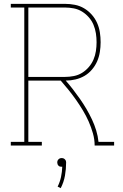

<svg xmlns="http://www.w3.org/2000/svg" viewBox="-20 -755 640 996"><path d="M36 0V-19H106V-716H36V-735H317Q343 -735 368.5 -730Q394 -725 416 -712Q438 -699 455.5 -679.5Q473 -660 483.5 -636.5Q494 -613 498 -587.5Q502 -562 502 -536Q502 -511 498 -485.5Q494 -460 484 -437Q474 -414 457 -394Q440 -374 418.5 -361.5Q397 -349 372 -343Q347 -337 321 -337Q341 -314 359.5 -290Q378 -266 395.5 -241Q413 -216 428.5 -189.5Q444 -163 457 -135.5Q470 -108 479 -78.5Q488 -49 491 -19H572V0H471Q471 -32 462 -63.5Q453 -95 440 -124.5Q427 -154 410.5 -181.5Q394 -209 375.5 -235.5Q357 -262 336.5 -287.5Q316 -313 295 -337H127V-19H197V0ZM317 -356Q340 -356 363 -360.5Q386 -365 405.5 -377Q425 -389 440.5 -407Q456 -425 465 -446Q474 -467 477.5 -490Q481 -513 481 -536Q481 -559 477.5 -582Q474 -605 465 -626.5Q456 -648 440.5 -665.5Q425 -683 405.5 -695Q386 -707 363 -711.5Q340 -716 317 -716H127V-356ZM295 221 279 213Q291 189 296.5 163Q302 137 303 110Q303 110 302 110Q301 110 300 110Q295 110 291 109Q287 108 283.5 104.5Q280 101 278.5 96.5Q277 92 277 88Q277 83 278.5 79Q280 75 283.5 71.5Q287 68 291 66.5Q295 65 300 65Q305 65 309 66.5Q313 68 316.5 71.5Q320 75 321.5 79Q323 83 323 88Q323 122 317 156Q311 190 295 221Z"/></svg>

Font: Iosevka Curly Slab ThEx
Style: Regular
Weight: 100
Width: 7
Monospace: yes
Designer: Belleve Invis
Foundry: Belleve Invis
Version: Version 11.1.0; ttfautohint (v1.8.3)